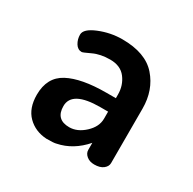

<svg xmlns="http://www.w3.org/2000/svg" viewBox="-85 -840 497 495"><g transform="rotate(30 163.0 -593.0)"><path d="M149 -753Q218 -753 250.5 -716Q283 -679 283 -624V-462Q283 -452 273.5 -444.5Q264 -437 247 -437Q233 -437 224 -444.5Q215 -452 215 -462V-483Q181 -444 136 -435Q130 -433 107 -433Q73 -435 51 -457Q29 -479 29 -519Q29 -571 68.5 -592Q108 -613 182 -613H210V-624Q210 -651 194.5 -671.5Q179 -692 148 -692Q119 -692 98 -682Q77 -672 74 -672Q62 -672 55 -683.5Q48 -695 48 -709Q48 -726 81 -739.5Q114 -753 149 -753ZM210 -552V-573H187Q103 -573 103 -528Q103 -488 143 -488Q167 -488 188.5 -508Q210 -528 210 -552Z"/></g></svg>

Font: AkaAcidDosis
Style: SemiBold
Weight: 600
Designer: Edgar Tolentino, Pablo Impallari, Igino Marini, Cyberella
Foundry: Edgar Tolentino, Pablo Impallari, Igino Marini, Cyberella
Version: Version 1.007